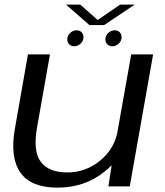

<svg xmlns="http://www.w3.org/2000/svg" viewBox="-20 -834 738 859"><path d="M465 0 479.5 -94.5Q465 -80 447 -65.5Q359 5.5 237 5.5Q119 5.5 71.5 -61.5Q24 -128.5 46.5 -257.5L105 -590.5H203.5L145.5 -262.5Q127 -156 163 -109.2Q199 -62.5 281 -62.5Q363.5 -62.5 428 -115.5Q486.5 -163.5 504 -235.5L567 -590.5H665L560.5 0ZM482.5 -627Q469 -627 460.2 -635.8Q451.5 -644.5 451.5 -658Q451.5 -674.5 464.2 -686.5Q477 -698.5 493 -698.5Q507 -698.5 515.5 -689.8Q524 -681 524 -667.5Q524 -651 511.2 -639Q498.5 -627 482.5 -627ZM312 -627Q298.5 -627 289.8 -635.8Q281 -644.5 281 -658Q281 -674.5 293.8 -686.5Q306.5 -698.5 322.5 -698.5Q336 -698.5 344.8 -689.8Q353.5 -681 353.5 -667.5Q353.5 -651 340.8 -639Q328 -627 312 -627ZM380 -722 275 -813.5H339L417 -744.5L517.5 -813.5H583L446 -722Z"/></svg>

Font: Anybody ExtraExpanded Regular
Style: Italic
Weight: 400
Width: 8
Italic angle: -10°
Designer: Tyler Finck
Foundry: Etcetera Type Company
Version: Version 1.010; ttfautohint (v1.8.3) -l 8 -r 50 -G 200 -x 14 